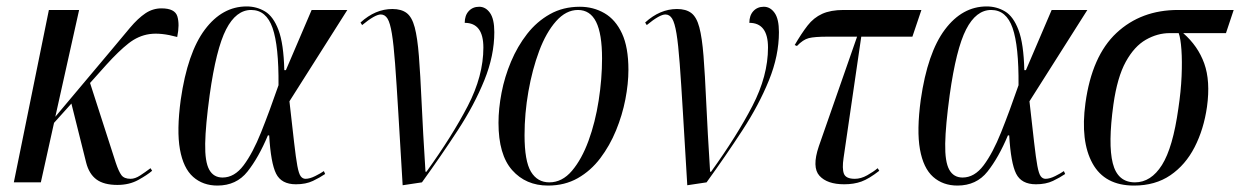

<svg xmlns="http://www.w3.org/2000/svg" viewBox="-20 -567 3856 597"><path d="M23 0 132 -536H226L152 -204L326 -411Q360 -452 384.5 -481Q409 -510 432 -525.5Q455 -541 482 -541Q524 -541 531.5 -516Q539 -491 531 -452Q480 -466 445 -461Q410 -456 379.5 -432Q349 -408 311 -366L260 -309L340 -61Q349 -34 357.5 -22.5Q366 -11 386 -11Q400 -11 416 -21.5Q432 -32 448 -44L453 -36Q438 -23 410 -7.5Q382 8 345 8Q303 8 280 -9Q257 -26 248 -61L202 -245L148 -185L107 0Z M656 10Q611 10 580.5 -17Q550 -44 539.5 -102.5Q529 -161 542 -257Q563 -403 617 -475Q671 -547 747 -547Q778 -547 804 -531.5Q830 -516 846 -473.5Q862 -431 864 -349H869L949 -536H1060L880 -252Q889 -172 894.5 -124Q900 -76 904.5 -51.5Q909 -27 915 -19Q921 -11 930 -11Q943 -11 960 -19.5Q977 -28 987 -35L991 -26Q975 -15 953 -4.5Q931 6 900 6Q855 6 838.5 -27Q822 -60 817 -146H813Q784 -77 749.5 -33.5Q715 10 656 10ZM672 -15Q709 -15 737.5 -53Q766 -91 792 -156Q818 -221 846 -302Q847 -424 827.5 -480Q808 -536 761 -536Q714 -536 683 -475.5Q652 -415 632 -272Q619 -177 618 -120.5Q617 -64 630.5 -39.5Q644 -15 672 -15Z M1232 9Q1224 -124 1218.5 -216.5Q1213 -309 1208.5 -369Q1204 -429 1198.5 -462.5Q1193 -496 1185 -509Q1177 -522 1164 -522Q1146 -522 1106 -489L1101 -497Q1147 -539 1200 -539Q1228 -539 1244.5 -526.5Q1261 -514 1269.5 -482Q1278 -450 1282.5 -393Q1287 -336 1291 -247.5Q1295 -159 1303 -33H1306Q1386 -144 1434.5 -237.5Q1483 -331 1483 -419Q1483 -496 1425 -496Q1425 -519 1437.5 -532.5Q1450 -546 1470 -546Q1490 -546 1503.5 -527Q1517 -508 1517 -467Q1517 -394 1486 -317.5Q1455 -241 1403.5 -162Q1352 -83 1292 0Z M1684 10Q1615 10 1572.5 -38Q1530 -86 1530 -185Q1530 -229 1539.5 -278.5Q1549 -328 1569 -375.5Q1589 -423 1619 -461.5Q1649 -500 1690 -523Q1731 -546 1783 -546Q1825 -546 1859.5 -526Q1894 -506 1914 -463Q1934 -420 1934 -350Q1934 -307 1924.5 -258Q1915 -209 1895.5 -161.5Q1876 -114 1846.5 -75Q1817 -36 1776.5 -13Q1736 10 1684 10ZM1688 0Q1728 0 1758.5 -36Q1789 -72 1810 -129.5Q1831 -187 1841.5 -254.5Q1852 -322 1852 -385Q1852 -462 1833.5 -499Q1815 -536 1777 -536Q1740 -536 1709 -501Q1678 -466 1656.5 -408.5Q1635 -351 1623 -282.5Q1611 -214 1611 -147Q1611 -66 1631 -33Q1651 0 1688 0Z M2117 9Q2109 -124 2103.5 -216.5Q2098 -309 2093.5 -369Q2089 -429 2083.5 -462.5Q2078 -496 2070 -509Q2062 -522 2049 -522Q2031 -522 1991 -489L1986 -497Q2032 -539 2085 -539Q2113 -539 2129.5 -526.5Q2146 -514 2154.5 -482Q2163 -450 2167.5 -393Q2172 -336 2176 -247.5Q2180 -159 2188 -33H2191Q2271 -144 2319.5 -237.5Q2368 -331 2368 -419Q2368 -496 2310 -496Q2310 -519 2322.5 -532.5Q2335 -546 2355 -546Q2375 -546 2388.5 -527Q2402 -508 2402 -467Q2402 -394 2371 -317.5Q2340 -241 2288.5 -162Q2237 -83 2177 0Z M2605 6Q2552 6 2528 -20.5Q2504 -47 2526 -112L2645 -453H2554Q2513 -453 2495 -448.5Q2477 -444 2458 -424L2451 -427Q2472 -463 2491 -487.5Q2510 -512 2536.5 -524Q2563 -536 2603 -536H2845L2817 -453H2658L2603 -76Q2598 -43 2604 -27Q2610 -11 2638 -11Q2657 -11 2676.5 -22Q2696 -33 2709 -44L2714 -36Q2682 -11 2658.5 -2.5Q2635 6 2605 6Z M2957 10Q2912 10 2881.5 -17Q2851 -44 2840.5 -102.5Q2830 -161 2843 -257Q2864 -403 2918 -475Q2972 -547 3048 -547Q3079 -547 3105 -531.5Q3131 -516 3147 -473.5Q3163 -431 3165 -349H3170L3250 -536H3361L3181 -252Q3190 -172 3195.5 -124Q3201 -76 3205.5 -51.5Q3210 -27 3216 -19Q3222 -11 3231 -11Q3244 -11 3261 -19.5Q3278 -28 3288 -35L3292 -26Q3276 -15 3254 -4.5Q3232 6 3201 6Q3156 6 3139.5 -27Q3123 -60 3118 -146H3114Q3085 -77 3050.5 -33.5Q3016 10 2957 10ZM2973 -15Q3010 -15 3038.5 -53Q3067 -91 3093 -156Q3119 -221 3147 -302Q3148 -424 3128.5 -480Q3109 -536 3062 -536Q3015 -536 2984 -475.5Q2953 -415 2933 -272Q2920 -177 2919 -120.5Q2918 -64 2931.5 -39.5Q2945 -15 2973 -15Z M3506 10Q3415 10 3377 -59Q3339 -128 3355 -246Q3375 -393 3451.5 -464.5Q3528 -536 3643 -536H3816L3792 -464H3659Q3705 -424 3724.5 -369.5Q3744 -315 3733 -235Q3723 -165 3694.5 -109.5Q3666 -54 3619 -22Q3572 10 3506 10ZM3509 0Q3559 0 3593 -54Q3627 -108 3644 -230Q3652 -283 3654 -330Q3656 -377 3653.5 -412.5Q3651 -448 3645 -464H3617Q3579 -464 3543 -443.5Q3507 -423 3480.5 -375Q3454 -327 3442 -242Q3425 -119 3440 -59.5Q3455 0 3509 0Z"/></svg>

Font: Noto Serif Display ExtraCondensed
Style: Italic
Weight: 400
Width: 2
Italic angle: -12°
Designer: Monotype Design Team
Foundry: Monotype Imaging Inc.
Version: Version 2.009